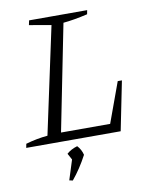

<svg xmlns="http://www.w3.org/2000/svg" viewBox="-100 -716 788 993"><g transform="rotate(-10 294.0 -219.5)"><path d="M519 -258H541L489 0H-7L-3 -21Q56 -38 112 -43L232 -603L117 -623L122 -647H427L423 -626Q350 -609 295 -604L184 -47H442ZM183 204 216 100 198 67Q220 47 254 37Q274 58 281 87Q245 155 201 208Z"/></g></svg>

Font: Piazzolla Light
Style: Italic
Weight: 300
Italic angle: -11.3°
Designer: Juan Pablo del Peral
Foundry: Huerta Tipografica
Version: Version 1.330